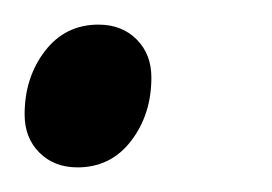

<svg xmlns="http://www.w3.org/2000/svg" viewBox="-20 -129 221 156"><path d="M0 -36Q0 -66 16.5 -87.5Q33 -109 60 -109Q79 -109 91 -97Q103 -85 103 -66Q103 -36 86.5 -14.5Q70 7 43 7Q24 7 12 -5Q0 -17 0 -36Z"/></svg>

Font: Caladea
Style: Italic
Weight: 400
Italic angle: -9°
Designer: Carolina Giovagnoli and Andres Torresi
Foundry: Carolina Giovagnoli & Andres Torresi
Version: Version 1.001